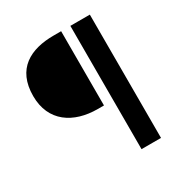

<svg xmlns="http://www.w3.org/2000/svg" viewBox="-171 -782 940 990"><g transform="rotate(-30 299.5 -287.0)"><path d="M40 -436C40 -284 152 -212 295 -212H332V-654H288C149 -654 40 -598 40 -436ZM387 80H503V-654H387Z"/></g></svg>

Font: DAIFUKU Sans Semibold
Style: Regular
Weight: 600
Designer: Original font ‘Source Sans 3’ : Paul D. Hunt
Foundry: Daifuku
Version: Version 1.000